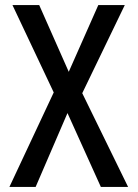

<svg xmlns="http://www.w3.org/2000/svg" viewBox="-20 -734 540 754"><path d="M17 0 191 -371 29 -714H134L250 -452L366 -714H470L303 -368L483 0H376L245 -290L120 0Z"/></svg>

Font: Noto Sans Mono ExtraCondensed Medium
Style: Regular
Weight: 500
Width: 2
Designer: Monotype Design Team
Foundry: Monotype Imaging Inc.
Version: Version 2.014